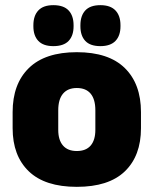

<svg xmlns="http://www.w3.org/2000/svg" viewBox="-20 -710 596 745"><path d="M278 15Q154.5 15 91.8 -45.2Q29 -105.5 29 -212.5V-275Q29 -384.5 92 -446Q155 -507.5 278 -507.5Q401.5 -507.5 464.2 -446Q527 -384.5 527 -275V-212.5Q527 -105.5 464.5 -45.2Q402 15 278 15ZM278 -124Q313.5 -124 331.8 -145.2Q350 -166.5 350 -206V-282Q350 -324.5 331.8 -346.5Q313.5 -368.5 278 -368.5Q243 -368.5 224.5 -346.5Q206 -324.5 206 -282V-206Q206 -166.5 224.5 -145.2Q243 -124 278 -124ZM187 -531Q148 -531 128.8 -551.2Q109.5 -571.5 109.5 -608V-612Q109.5 -649 128.8 -669.5Q148 -690 187 -690Q227 -690 246.2 -669.5Q265.5 -649 265.5 -612V-608Q265.5 -571.5 246.2 -551.2Q227 -531 187 -531ZM369.5 -531Q330 -531 311 -551.2Q292 -571.5 292 -608V-612Q292 -649 311 -669.5Q330 -690 369.5 -690Q408.5 -690 428 -669.5Q447.5 -649 447.5 -612V-608Q447.5 -571.5 428 -551.2Q408.5 -531 369.5 -531Z"/></svg>

Font: Anek Devanagari ExtraBold
Style: Regular
Weight: 800
Designer: Kailash Malviya (Devanagari) & Yesha Goshar (Latin)
Foundry: Ek Type
Version: Version 1.003